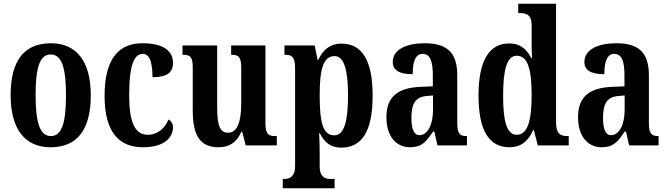

<svg xmlns="http://www.w3.org/2000/svg" viewBox="-20 -780 3579 1030"><path d="M251 10C393 10 467 -82 467 -270C467 -457 385 -548 254 -548C111 -548 37 -457 37 -270C37 -82 118 10 251 10ZM253 -50C193 -50 171 -125 171 -270C171 -414 192 -488 252 -488C312 -488 334 -414 334 -270C334 -125 313 -50 253 -50Z M747 10C871 10 908 -50 908 -97C908 -117 898 -131 884 -139C865 -93 827 -57 772 -57C702 -57 673 -129 673 -267C673 -440 702 -491 747 -491C787 -491 798 -433 798 -366C889 -366 908 -400 908 -444C908 -503 861 -548 744 -548C630 -548 541 -481 541 -266C541 -64 624 10 747 10Z M1152 10C1209 10 1249 -14 1275 -74H1279L1298 0H1465V-50H1458C1427 -50 1404 -55 1404 -114V-536H1220V-486H1223C1254 -486 1274 -480 1274 -420V-224C1274 -129 1254 -68 1204 -68C1157 -68 1145 -112 1145 -208V-536H959V-486H962C1002 -486 1014 -474 1014 -417V-187C1014 -51 1055 10 1152 10Z M1497 230H1775V180H1750C1729 180 1695 172 1695 114V48C1695 4 1694 -34 1692 -65H1696C1719 -17 1754 12 1810 12C1921 12 1979 -74 1979 -267C1979 -460 1920 -546 1812 -546C1749 -546 1710 -509 1687 -458H1684L1668 -536H1506V-486H1512C1542 -486 1563 -477 1563 -417V113C1563 171 1529 180 1507 180H1497ZM1773 -54C1711 -54 1695 -127 1695 -269C1695 -400 1711 -479 1775 -479C1826 -479 1847 -404 1847 -268C1847 -128 1826 -54 1773 -54Z M2180 10C2242 10 2266 -19 2303 -74H2310L2327 0H2485V-50H2482C2445 -50 2433 -66 2433 -121V-377C2433 -502 2374 -548 2258 -548C2162 -548 2087 -515 2087 -448C2087 -403 2122 -382 2194 -382C2194 -450 2209 -491 2247 -491C2289 -491 2302 -449 2302 -374V-317L2235 -314C2113 -309 2053 -260 2053 -152C2053 -42 2110 10 2180 10ZM2230 -55C2200 -55 2187 -90 2187 -147C2187 -222 2207 -260 2269 -265L2303 -268V-191C2303 -111 2274 -55 2230 -55Z M2713 10C2777 10 2815 -25 2840 -82H2844L2865 0H3031V-50H3024C2984 -50 2963 -64 2963 -125V-760H2760V-710H2767C2802 -710 2832 -702 2832 -646V-578C2832 -539 2832 -499 2834 -468H2830C2807 -514 2773 -547 2712 -547C2607 -547 2547 -460 2547 -267C2547 -75 2607 10 2713 10ZM2752 -57C2699 -57 2679 -127 2679 -267C2679 -405 2699 -481 2752 -481C2813 -481 2832 -405 2832 -268C2832 -134 2811 -57 2752 -57Z M3208 10C3270 10 3294 -19 3331 -74H3338L3355 0H3513V-50H3510C3473 -50 3461 -66 3461 -121V-377C3461 -502 3402 -548 3286 -548C3190 -548 3115 -515 3115 -448C3115 -403 3150 -382 3222 -382C3222 -450 3237 -491 3275 -491C3317 -491 3330 -449 3330 -374V-317L3263 -314C3141 -309 3081 -260 3081 -152C3081 -42 3138 10 3208 10ZM3258 -55C3228 -55 3215 -90 3215 -147C3215 -222 3235 -260 3297 -265L3331 -268V-191C3331 -111 3302 -55 3258 -55Z"/></svg>

Font: Noto Serif Sinhala ExtraCondensed
Style: Bold
Weight: 700
Width: 2
Designer: Jelle Bosma - Monotype Design Team
Foundry: Monotype Imaging Inc.
Version: Version 2.007